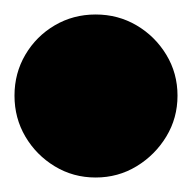

<svg xmlns="http://www.w3.org/2000/svg" viewBox="-82 -813 265 265"><g transform="rotate(90 50.5 -680.5)"><path d="M-62 -680Q-62 -649 -47 -623.5Q-32 -598 -6.5 -583Q19 -568 50 -568Q81 -568 106.5 -583Q132 -598 147.5 -623.5Q163 -649 163 -680Q163 -711 147.5 -736.5Q132 -762 106.5 -777.5Q81 -793 50 -793Q19 -793 -6.5 -777.5Q-32 -762 -47 -736.5Q-62 -711 -62 -680Z"/></g></svg>

Font: Linefont Black
Style: Regular
Weight: 900
Monospace: yes
Version: Version 3.002;gftools[0.9.33]